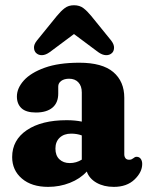

<svg xmlns="http://www.w3.org/2000/svg" viewBox="-20 -718 578 750"><path d="M27.5 -104.5Q27.5 -171 85 -209.8Q142.5 -248.5 240.5 -248.5Q273 -248.5 299.5 -243V-357Q299.5 -382 286.2 -396.2Q273 -410.5 250 -410.5Q231 -410.5 219.2 -402Q207.5 -393.5 207.5 -380V-352.5Q207.5 -316.5 184.8 -297.5Q162 -278.5 120 -278.5Q82 -278.5 64 -295.2Q46 -312 46 -341Q46 -373.5 73.2 -403.8Q100.5 -434 154.8 -453.5Q209 -473 290 -473Q379.5 -473 422.5 -436.5Q465.5 -400 465.5 -336V-115Q465.5 -106.5 470 -100.2Q474.5 -94 484.5 -94Q490.5 -94 494.2 -95.8Q498 -97.5 501 -100Q503.5 -102 506.5 -103.8Q509.5 -105.5 513.5 -105.5Q524 -105.5 529.8 -97.5Q535.5 -89.5 535.5 -77.5Q535.5 -45.5 505.5 -16.8Q475.5 12 424.5 12Q385.5 12 357 -4.2Q328.5 -20.5 319 -48Q293 -19.5 253 -3.8Q213 12 168 12Q103.5 12 65.5 -20.5Q27.5 -53 27.5 -104.5ZM196.5 -137.5Q196.5 -110.5 212 -95.8Q227.5 -81 252.5 -81Q278 -81 299.5 -94.5V-189Q280.5 -196 258 -196Q230 -196 213.2 -180.2Q196.5 -164.5 196.5 -137.5ZM174.5 -514.5Q158.5 -503 144.5 -502.5Q130.5 -502 121 -511Q113.5 -518 112.8 -531.2Q112 -544.5 124.5 -560L202 -655.5Q218 -675 232.8 -686.2Q247.5 -697.5 269 -697.5Q291 -697.5 305.8 -686.2Q320.5 -675 336.5 -655.5L414 -560Q426 -544.5 425.5 -531.2Q425 -518 417.5 -511Q408 -502 393.8 -502.5Q379.5 -503 363.5 -514.5L269 -585Z"/></svg>

Font: Fraunces 72pt S100
Style: Bold
Weight: 700
Version: Version 1.000; ttfautohint (v1.8.3)